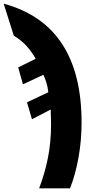

<svg xmlns="http://www.w3.org/2000/svg" viewBox="-100 -785 495 1045"><path d="M281 240Q310 168 327 74Q344 -20 344 -118Q344 -650 -80 -765L-25 -591Q19 -564 47 -532Q75 -500 94 -465L-1 -418L25 -326L136 -378Q146 -357 153 -333.5Q160 -310 163 -283L47 -228L74 -136L176 -189Q176 -172 177 -149.5Q178 -127 178 -111Q178 -10 160.5 76Q143 162 113 240Z"/></svg>

Font: Noto Sans Display Condensed Black
Style: Regular
Weight: 900
Width: 3
Designer: Monotype Design team
Foundry: Monotype Imaging Inc.
Version: 1.000